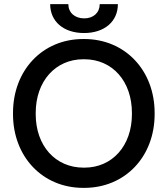

<svg xmlns="http://www.w3.org/2000/svg" viewBox="-20 -900 812 930"><path d="M223 -880C223 -796 288 -740 387 -740C486 -740 551 -796 551 -880H463C463 -839 433 -811 388 -811C342 -811 311 -839 311 -880ZM43 -347C43 -142 185 10 383 10H388C586 10 729 -141 729 -347V-353C729 -559 586 -711 388 -711H383C185 -711 43 -559 43 -353ZM153 -347V-353C153 -506 248 -613 384 -613H388C525 -613 619 -506 619 -353V-347C619 -194 524 -88 389 -88H385C248 -88 153 -194 153 -347Z"/></svg>

Font: Fixel Display Medium
Style: Regular
Weight: 500
Designer: AlfaBravo + MacPaw
Foundry: Kyrylo Tkachov, Marchela Mozhyna, Serhii Makarenko, Maria Weinstein, Zakhar Kryvoshyya
Version: Version 1.211